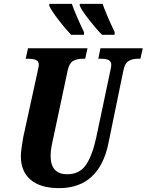

<svg xmlns="http://www.w3.org/2000/svg" viewBox="-20 -964 759 994"><path d="M88 -155Q88 -172 92 -201Q96 -230 100 -252L174 -591Q176 -604 178.5 -613Q181 -622 181 -628Q181 -647 166.5 -653.5Q152 -660 123 -660H113L125 -714H433L421 -660H410Q378 -660 358.5 -648.5Q339 -637 331 -602L256 -250Q242 -192 242 -157Q242 -62 328 -62Q392 -62 425 -110.5Q458 -159 478 -251L551 -597Q556 -617 556 -628Q556 -647 542 -653.5Q528 -660 499 -660H489L500 -714H719L707 -660H696Q665 -660 645.5 -648Q626 -636 619 -600L541 -221Q518 -108 454 -49Q390 10 286 10Q190 10 139 -33Q88 -76 88 -155ZM235 -934V-944H352Q369 -894 415 -797V-784H348Q319 -814 282.5 -861.5Q246 -909 235 -934ZM393 -934V-944H511Q532 -885 574 -797L573 -784H508Q479 -813 441.5 -861Q404 -909 393 -934Z"/></svg>

Font: Noto Serif CondExtraBold
Style: Italic
Weight: 800
Width: 3
Italic angle: -12°
Designer: Monotype Design Team
Foundry: Monotype Imaging Inc.
Version: Version 1.001